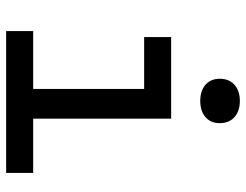

<svg xmlns="http://www.w3.org/2000/svg" viewBox="-110 -710 819 640"><g transform="rotate(90 300.0 -389.5)"><path d="M83 0V-90H276V-460H103V-550H375V-90H556V0ZM316 -647Q282 -647 262 -664.5Q242 -682 242 -712Q242 -743 262 -761Q282 -779 316 -779Q350 -779 370 -761Q390 -743 390 -712Q390 -682 370 -664.5Q350 -647 316 -647Z"/></g></svg>

Font: JetBrainsMono NFM Medium
Style: Regular
Weight: 500
Monospace: yes
Designer: Philipp Nurullin, Konstantin Bulenkov
Foundry: JetBrains
Version: Version 2.304; ttfautohint (v1.8.4.7-5d5b);Nerd Fonts 3.3.0